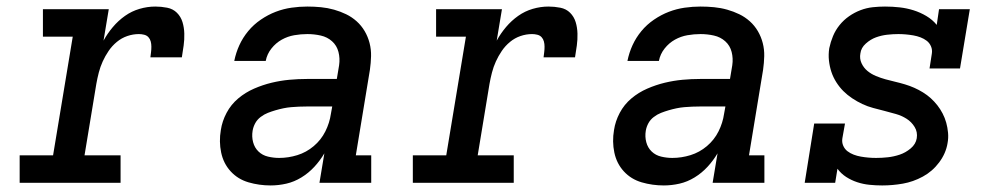

<svg xmlns="http://www.w3.org/2000/svg" viewBox="-20 -558 3040 586"><path d="M40 0V-84H142L202 -446H111V-530H312L296 -434Q308 -456 324.5 -475.5Q341 -495 361.5 -509.5Q382 -524 406 -531Q430 -538 454 -538Q472 -538 490 -534.5Q508 -531 520 -519Q532 -507 537 -490.5Q542 -474 542.5 -455.5Q543 -437 540.5 -419Q538 -401 535 -383H439Q440 -391 441 -399Q442 -407 442 -415.5Q442 -424 440 -431.5Q438 -439 433 -444.5Q428 -450 420 -452Q412 -454 404 -454Q386 -454 368.5 -448Q351 -442 336.5 -430Q322 -418 311.5 -402.5Q301 -387 293.5 -370.5Q286 -354 281.5 -336.5Q277 -319 274 -302L238 -84H348V0Z M806 8Q771 8 738.5 -1.5Q706 -11 684 -35Q662 -59 655 -92.5Q648 -126 654 -161Q658 -188 671.5 -213.5Q685 -239 707 -257.5Q729 -276 755.5 -287.5Q782 -299 809 -305.5Q836 -312 863 -314.5Q890 -317 917 -317H1008L1015 -359Q1018 -380 1013 -399.5Q1008 -419 993.5 -432Q979 -445 959 -449.5Q939 -454 918 -454Q898 -454 878 -450.5Q858 -447 840 -437Q822 -427 808.5 -410Q795 -393 791 -372H695Q700 -397 710.5 -420Q721 -443 737.5 -463Q754 -483 776 -498Q798 -513 821.5 -522Q845 -531 869.5 -534.5Q894 -538 918 -538Q939 -538 959.5 -536Q980 -534 999.5 -528.5Q1019 -523 1036.5 -514.5Q1054 -506 1068.5 -493Q1083 -480 1093 -463Q1103 -446 1108 -426.5Q1113 -407 1112.5 -386.5Q1112 -366 1109 -345L1066 -84H1113V0H955L970 -90Q957 -68 939.5 -49Q922 -30 900 -16.5Q878 -3 854 2.5Q830 8 806 8ZM832 -76Q860 -76 887.5 -84.5Q915 -93 937.5 -112Q960 -131 973 -157Q986 -183 990 -211L994 -233H917Q905 -233 893 -232.5Q881 -232 869 -231Q857 -230 845 -227.5Q833 -225 821 -221.5Q809 -218 797.5 -213.5Q786 -209 775.5 -201Q765 -193 759 -182Q753 -171 751 -159Q748 -141 752.5 -124Q757 -107 769 -95.5Q781 -84 798 -80Q815 -76 832 -76Z M1240 0V-84H1342L1402 -446H1311V-530H1512L1496 -434Q1508 -456 1524.5 -475.5Q1541 -495 1561.5 -509.5Q1582 -524 1606 -531Q1630 -538 1654 -538Q1672 -538 1690 -534.5Q1708 -531 1720 -519Q1732 -507 1737 -490.5Q1742 -474 1742.5 -455.5Q1743 -437 1740.5 -419Q1738 -401 1735 -383H1639Q1640 -391 1641 -399Q1642 -407 1642 -415.5Q1642 -424 1640 -431.5Q1638 -439 1633 -444.5Q1628 -450 1620 -452Q1612 -454 1604 -454Q1586 -454 1568.5 -448Q1551 -442 1536.5 -430Q1522 -418 1511.5 -402.5Q1501 -387 1493.5 -370.5Q1486 -354 1481.5 -336.5Q1477 -319 1474 -302L1438 -84H1548V0Z M2006 8Q1971 8 1938.5 -1.5Q1906 -11 1884 -35Q1862 -59 1855 -92.5Q1848 -126 1854 -161Q1858 -188 1871.5 -213.5Q1885 -239 1907 -257.5Q1929 -276 1955.5 -287.5Q1982 -299 2009 -305.5Q2036 -312 2063 -314.5Q2090 -317 2117 -317H2208L2215 -359Q2218 -380 2213 -399.5Q2208 -419 2193.5 -432Q2179 -445 2159 -449.5Q2139 -454 2118 -454Q2098 -454 2078 -450.5Q2058 -447 2040 -437Q2022 -427 2008.5 -410Q1995 -393 1991 -372H1895Q1900 -397 1910.5 -420Q1921 -443 1937.5 -463Q1954 -483 1976 -498Q1998 -513 2021.5 -522Q2045 -531 2069.5 -534.5Q2094 -538 2118 -538Q2139 -538 2159.5 -536Q2180 -534 2199.5 -528.5Q2219 -523 2236.5 -514.5Q2254 -506 2268.5 -493Q2283 -480 2293 -463Q2303 -446 2308 -426.5Q2313 -407 2312.5 -386.5Q2312 -366 2309 -345L2266 -84H2313V0H2155L2170 -90Q2157 -68 2139.5 -49Q2122 -30 2100 -16.5Q2078 -3 2054 2.5Q2030 8 2006 8ZM2032 -76Q2060 -76 2087.5 -84.5Q2115 -93 2137.5 -112Q2160 -131 2173 -157Q2186 -183 2190 -211L2194 -233H2117Q2105 -233 2093 -232.5Q2081 -232 2069 -231Q2057 -230 2045 -227.5Q2033 -225 2021 -221.5Q2009 -218 1997.5 -213.5Q1986 -209 1975.5 -201Q1965 -193 1959 -182Q1953 -171 1951 -159Q1948 -141 1952.5 -124Q1957 -107 1969 -95.5Q1981 -84 1998 -80Q2015 -76 2032 -76Z M2672 8Q2653 8 2633.5 6Q2614 4 2596 -2Q2578 -8 2562.5 -18Q2547 -28 2536 -43L2529 0H2436L2465 -181H2559L2551 -136Q2549 -124 2553.5 -113.5Q2558 -103 2566.5 -96.5Q2575 -90 2585.5 -86Q2596 -82 2607.5 -80Q2619 -78 2630.5 -77Q2642 -76 2654 -76Q2672 -76 2690 -78Q2708 -80 2726 -86Q2744 -92 2759.5 -105Q2775 -118 2778 -136Q2781 -155 2771.5 -170.5Q2762 -186 2747 -195.5Q2732 -205 2714.5 -210Q2697 -215 2679.5 -219.5Q2662 -224 2645 -228.5Q2628 -233 2612 -240.5Q2596 -248 2581 -258Q2566 -268 2554 -280Q2542 -292 2532.5 -307Q2523 -322 2517.5 -338.5Q2512 -355 2510 -373.5Q2508 -392 2511 -411Q2515 -430 2522.5 -448Q2530 -466 2542.5 -481.5Q2555 -497 2571.5 -508.5Q2588 -520 2606.5 -527Q2625 -534 2644 -536Q2663 -538 2681 -538Q2704 -538 2726 -535.5Q2748 -533 2768.5 -526.5Q2789 -520 2807.5 -509Q2826 -498 2839 -482L2846 -530H2940L2910 -349H2817L2824 -394Q2826 -406 2821.5 -416.5Q2817 -427 2808.5 -433.5Q2800 -440 2789.5 -444Q2779 -448 2767.5 -450Q2756 -452 2744.5 -453Q2733 -454 2722 -454Q2705 -454 2687.5 -452Q2670 -450 2653.5 -444Q2637 -438 2622.5 -425Q2608 -412 2606 -395Q2603 -379 2609.5 -365Q2616 -351 2627.5 -341.5Q2639 -332 2653.5 -326Q2668 -320 2682.5 -316Q2697 -312 2712 -308.5Q2727 -305 2742 -300.5Q2757 -296 2770.5 -290Q2784 -284 2797 -276Q2810 -268 2821 -258Q2832 -248 2841 -236.5Q2850 -225 2857 -211.5Q2864 -198 2868 -183.5Q2872 -169 2873.5 -153Q2875 -137 2872 -121Q2867 -90 2846.5 -62.5Q2826 -35 2796.5 -19Q2767 -3 2735.5 2.5Q2704 8 2673 8Q2673 8 2672.5 8Q2672 8 2672 8Z"/></svg>

Font: Iosevka Slab MdExObl
Style: Regular
Weight: 500
Width: 7
Italic angle: -9°
Monospace: yes
Designer: Belleve Invis
Foundry: Belleve Invis
Version: Version 11.1.1; ttfautohint (v1.8.3)